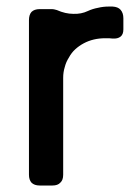

<svg xmlns="http://www.w3.org/2000/svg" viewBox="-20 -572 424 592"><path d="M102.5 -543.9Q85.9 -543.9 77.1 -535.2Q69.3 -526.4 69.3 -509.8Q69.3 -351.6 69.3 -33.2Q69.3 -17.6 77.1 -8.8Q85.9 0 102.5 0Q115.2 0 141.6 0Q158.2 0 166 -8.8Q174.8 -16.6 174.8 -33.2Q174.8 -132.8 174.8 -332Q174.8 -349.6 179.7 -365.2Q183.6 -380.9 192.4 -394.5Q200.2 -409.2 211.9 -419.9Q223.6 -430.7 238.3 -438.5Q252.9 -446.3 269.5 -450.2Q286.1 -454.1 304.7 -454.1Q310.5 -454.1 316.4 -454.1Q321.3 -454.1 327.1 -453.1Q342.8 -452.1 351.6 -459Q360.4 -465.8 360.4 -481.4Q360.4 -493.2 360.4 -515.6Q360.4 -532.2 351.6 -542Q343.8 -550.8 327.1 -551.8Q324.2 -551.8 321.3 -551.8Q318.4 -551.8 315.4 -551.8Q297.9 -551.8 282.2 -547.9Q265.6 -544.9 251 -538.1Q230.5 -528.3 206.1 -529.3Q181.6 -529.3 155.3 -541Q151.4 -542 147.5 -543Q143.6 -543.9 138.7 -543.9Q138.7 -543.9 137.7 -543.9Q128.9 -543.9 120.1 -543.9Q111.3 -543.9 102.5 -543.9Z"/></svg>

Font: DeepSea
Style: Medium
Weight: 500
Designer: Stem
Version: Version 3.019;git-0a5106e0b